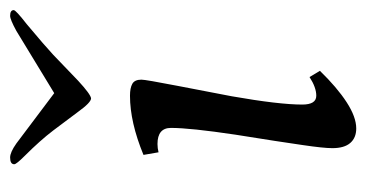

<svg xmlns="http://www.w3.org/2000/svg" viewBox="-188 -508 707 370"><g transform="rotate(-90 165.0 -323.5)"><path d="M64 -36Q64 -53 70 -93.5Q76 -134 78 -147L90 -223Q103 -310 103 -347Q103 -373 72 -373Q64 -373 56 -371L51 -400Q114 -426 165 -426Q180 -426 188 -421.5Q196 -417 196 -404Q196 -396 184 -334Q165 -235 164 -230Q148 -139 148 -94Q148 -67 165 -67Q181 -67 201 -80L213 -60Q181 -27 152.5 -8.5Q124 10 102 10Q84 10 74 -1.5Q64 -13 64 -36ZM134 -526 98 -574Q79 -599 49 -629Q33 -645 33 -649Q33 -657 46 -657Q56 -657 73 -645L170 -572L290 -645Q312 -657 319 -657Q330 -657 330 -650Q330 -646 303 -625Q260 -589 244 -574L194 -526Q168 -502 160 -501Q152 -501 134 -526Z"/></g></svg>

Font: Unna
Style: Italic
Weight: 400
Italic angle: -8.05°
Designer: Jorge de Buen Unna
Foundry: Omnibus-Type
Version: Version 2.008